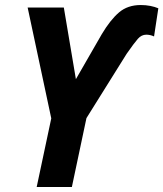

<svg xmlns="http://www.w3.org/2000/svg" viewBox="-20 -744 650 764"><path d="M126 0 184 -273 90 -714H234L282 -429L385 -608Q419 -665 453.5 -694.5Q488 -724 540 -724Q560 -724 578 -720.5Q596 -717 610 -711L593 -599Q578 -606 562 -606Q543 -606 528.5 -589.5Q514 -573 484 -530L324 -274L266 0Z"/></svg>

Font: Noto Sans SemiCondensed
Style: Bold Italic
Weight: 700
Width: 4
Italic angle: -12°
Designer: Monotype Design Team
Foundry: Monotype Imaging Inc.
Version: Version 2.013; ttfautohint (v1.8.4.7-5d5b)